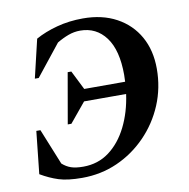

<svg xmlns="http://www.w3.org/2000/svg" viewBox="-77 -746 821 832"><g transform="rotate(-10 333.5 -330.0)"><path d="M252 -452 294 -368H474Q475 -383 475 -398Q475 -507 433 -563.5Q391 -620 320 -620Q293 -620 267.5 -610.5Q242 -601 217 -586L108 -449H91L131 -618Q172 -641 226 -655.5Q280 -670 341 -670Q426 -670 488.5 -636Q551 -602 585 -541.5Q619 -481 619 -400Q619 -316 588 -242Q557 -168 501.5 -111Q446 -54 374 -22Q302 10 219 10Q155 10 116 -2.5Q77 -15 38 -38L58 -225H76L140 -67Q158 -51 178.5 -44Q199 -37 232 -37Q297 -37 346 -73.5Q395 -110 426.5 -173Q458 -236 469 -315H284L213 -229H197L236 -452Z"/></g></svg>

Font: Spectral SC
Style: Bold Italic
Weight: 700
Italic angle: -10°
Designer: Jean-Baptiste Levee
Foundry: Production Type
Version: Version 2.001